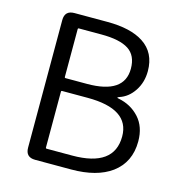

<svg xmlns="http://www.w3.org/2000/svg" viewBox="-108 -828 868 925"><g transform="rotate(15 326.0 -366.0)"><path d="M150 0Q102 0 102 -48V-684Q102 -732 150 -732H314Q431 -732 495 -690Q564 -645 564 -553Q564 -497 535.5 -454Q507 -411 463 -397Q455 -394 455 -392Q455 -390 462 -389Q525 -377 566 -332Q607 -287 607 -214Q607 -110 530 -53Q457 0 330 0ZM185 -71Q185 -66 190 -66H317Q526 -66 526 -217Q526 -354 317 -354H190Q185 -354 185 -349ZM185 -423Q185 -418 190 -418H297Q482 -418 482 -543Q482 -609 438 -637.5Q394 -666 302 -666H190Q185 -666 185 -661Z"/></g></svg>

Font: Resource Han Rounded KR Normal
Style: Regular
Weight: 350
Designer: Cyano Hao (round all glyphs); Ryoko NISHIZUKA 西塚涼子 (kana, bopomofo & ideographs); Paul D. Hunt (Latin, Greek & Cyrillic)
Foundry: Cyano Hao
Version: 0.990